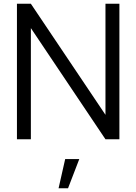

<svg xmlns="http://www.w3.org/2000/svg" viewBox="-20 -740 724 1020"><path d="M326.3 105 291.2 260H341.5L401.2 105ZM70 0V-720H144L540.3 -130V-720H614.3V0H540.3L144 -590.7V0Z"/></svg>

Font: Hauora
Style: Regular
Weight: 400
Designer: Wayne Shih
Foundry: WCYS
Version: Version 1.001